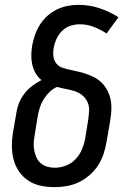

<svg xmlns="http://www.w3.org/2000/svg" viewBox="-20 -763 540 791"><path d="M205 8Q175 8 147 2Q119 -4 96.5 -19Q74 -34 58.5 -56.5Q43 -79 36 -106Q29 -133 29 -162Q29 -191 34 -221L47 -295Q50 -317 58 -337.5Q66 -358 80 -376.5Q94 -395 112.5 -409Q131 -423 151 -433Q137 -444 127.5 -460Q118 -476 113.5 -494.5Q109 -513 109 -532.5Q109 -552 112 -572Q116 -595 123.5 -617Q131 -639 143.5 -659.5Q156 -680 174 -696.5Q192 -713 213.5 -723.5Q235 -734 258 -738.5Q281 -743 303 -743Q349 -743 390.5 -729Q432 -715 468 -692L419 -625Q395 -641 367 -652Q339 -663 308 -663Q289 -663 269.5 -656.5Q250 -650 235.5 -635.5Q221 -621 212.5 -602Q204 -583 201 -564Q198 -547 200 -530.5Q202 -514 212 -501.5Q222 -489 237 -484Q252 -479 268 -475.5Q284 -472 300 -468.5Q316 -465 331 -460Q346 -455 360.5 -448.5Q375 -442 387.5 -432.5Q400 -423 409.5 -410.5Q419 -398 425.5 -384Q432 -370 435.5 -354Q439 -338 439 -321.5Q439 -305 437 -288Q435 -271 432 -254L419 -179Q415 -155 407 -130Q399 -105 384.5 -82.5Q370 -60 349.5 -42Q329 -24 305 -12.5Q281 -1 255.5 3.5Q230 8 205 8ZM205 -72Q228 -72 251 -80.5Q274 -89 291 -107Q308 -125 317.5 -147.5Q327 -170 331 -193L343 -267Q346 -287 347 -306.5Q348 -326 340.5 -342.5Q333 -359 319 -370.5Q305 -382 287.5 -387.5Q270 -393 251.5 -396.5Q233 -400 215 -405Q197 -397 183 -383Q169 -369 159 -352.5Q149 -336 143.5 -318Q138 -300 135 -282L123 -207Q120 -191 119 -175Q118 -159 121 -143.5Q124 -128 130 -114.5Q136 -101 147.5 -91Q159 -81 174 -76.5Q189 -72 205 -72Z"/></svg>

Font: Iosevka Term Curly Medium
Style: Italic
Weight: 500
Italic angle: -9°
Designer: Belleve Invis
Foundry: Belleve Invis
Version: Version 32.3.0